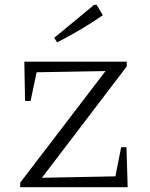

<svg xmlns="http://www.w3.org/2000/svg" viewBox="-20 -777 622 797"><path d="M64 0V-19L418 -482L132 -477L107 -358H84L81 -521H506V-501L154 -39L459 -45L483 -166H505L510 0ZM217 -601 205 -620 371 -757H381L407 -714Q361 -682 313.5 -654Q266 -626 217 -601Z"/></svg>

Font: Piazzolla SC Light
Style: Regular
Weight: 300
Designer: Juan Pablo del Peral
Foundry: Huerta Tipografica
Version: Version 1.330